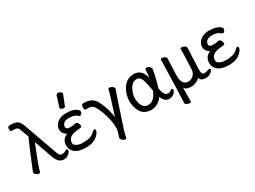

<svg xmlns="http://www.w3.org/2000/svg" viewBox="-56 -1527 3288 2479"><g transform="rotate(-30 1588.0 -287.0)"><path d="M470 14Q391 14 350 -103L257 -369Q223 -287 181.5 -178.5Q140 -70 134 -46Q128 -22 122.5 -5Q117 12 99 12Q83 12 61.5 -5.5Q40 -23 40 -36Q40 -46 48 -62.5Q56 -79 116 -226.5Q176 -374 221 -473L181 -584Q172 -614 161.5 -625.5Q151 -637 134.5 -640Q118 -643 78 -643Q50 -643 50 -678Q50 -720 79 -720Q139 -720 171.5 -709Q204 -698 220.5 -674.5Q237 -651 251 -613L425 -124Q439 -86 450 -73Q461 -60 483 -58Q517 -58 532.5 -70Q548 -82 561 -82Q579 -82 579 -63Q579 -51 565 -32.5Q551 -14 527.5 0Q504 14 470 14Z M802 24Q694 24 641 -15Q584 -58 584 -127Q584 -220 675 -256Q655 -259 631.5 -286Q608 -313 608 -352Q608 -384 628 -416Q648 -448 688.5 -470Q729 -492 788 -492Q894 -492 946 -452Q969 -434 969 -419Q969 -398 955 -384Q941 -370 933 -370Q923 -370 908 -385Q874 -419 792 -419Q736 -419 713 -395.5Q690 -372 690 -350Q690 -348 690.5 -335.5Q691 -323 706.5 -314.5Q722 -306 758 -306Q794 -306 833 -318Q851 -318 864.5 -297Q878 -276 878 -257Q878 -236 861 -235Q771 -226 735.5 -213Q700 -200 683 -176Q666 -152 666 -125Q666 -122 666.5 -106.5Q667 -91 701 -71Q735 -51 793 -51Q852 -51 895 -63Q938 -75 973 -111Q987 -127 1001 -127Q1017 -127 1017 -109Q1017 -75 971 -34Q909 24 802 24ZM801 -561Q785 -561 768.5 -570Q752 -579 752 -590Q752 -598 754 -600L803 -754Q807 -770 830 -770Q849 -770 867.5 -759Q886 -748 886 -732Q886 -728 823 -574Q818 -561 801 -561Z M1283 185Q1267 185 1247 166.5Q1227 148 1227 131V126Q1256 51 1258 14L1259 -11Q1259 -78 1238 -160Q1211 -272 1166 -350Q1149 -381 1125.5 -393Q1102 -405 1062 -405Q1049 -405 1041 -404Q1017 -404 1017 -446Q1017 -491 1048 -491Q1106 -491 1154 -472Q1202 -453 1235 -389Q1297 -273 1315 -119L1314 -134L1396 -391Q1417 -461 1421 -484Q1424 -498 1443 -498Q1459 -498 1481 -483Q1503 -468 1505 -450Q1505 -445 1500 -435Q1488 -406 1330 74Q1321 101 1307 168Q1301 185 1283 185Z M1764 -51Q1860 -51 1910 -184L1900 -236Q1884 -333 1863 -375Q1842 -417 1799 -417Q1734 -417 1692 -340Q1657 -275 1657 -212Q1657 -199 1659 -186Q1674 -51 1764 -51ZM1772 24Q1603 24 1579 -183Q1577 -198 1577 -213Q1577 -303 1623 -383Q1685 -492 1799 -492Q1920 -492 1951 -348Q1960 -391 1962 -458Q1963 -482 1985 -482Q2002 -482 2023.5 -466Q2045 -450 2047 -432Q2040 -380 2021.5 -303Q2003 -226 1984 -170Q2004 -78 2032 -61Q2047 -53 2070 -53Q2086 -53 2100.5 -66Q2115 -79 2128 -79Q2145 -79 2145 -61Q2145 -49 2132.5 -31Q2120 -13 2097 1.5Q2074 16 2041 16Q1970 16 1940 -73Q1914 -31 1868.5 -3.5Q1823 24 1772 24Z M2243 196Q2227 196 2203 185.5Q2179 175 2178 158Q2182 108 2190 -150Q2198 -408 2198 -438L2197 -473Q2199 -490 2219 -490Q2236 -490 2257.5 -478.5Q2279 -467 2281 -449Q2281 -433 2279 -407Q2276 -373 2271 -193Q2271 -54 2367 -54Q2405 -54 2440.5 -84Q2476 -114 2479 -172Q2489 -384 2489 -414L2488 -468Q2488 -482 2509 -482Q2524 -482 2547 -471Q2570 -460 2573 -442Q2568 -367 2559 -118Q2559 -45 2594 -45Q2626 -45 2645 -53.5Q2664 -62 2676 -62Q2693 -62 2693 -46Q2693 -35 2678 -20Q2643 19 2590 19Q2504 19 2496 -36Q2480 -12 2441.5 5Q2403 22 2363 22Q2286 22 2265 -22L2263 130V183Q2263 196 2243 196Z M2934 24Q2826 24 2773 -15Q2716 -58 2716 -127Q2716 -220 2807 -256Q2787 -259 2763.5 -286Q2740 -313 2740 -352Q2740 -384 2760 -416Q2780 -448 2820.5 -470Q2861 -492 2920 -492Q3026 -492 3078 -452Q3101 -434 3101 -419Q3101 -398 3087 -384Q3073 -370 3065 -370Q3055 -370 3040 -385Q3006 -419 2924 -419Q2868 -419 2845 -395.5Q2822 -372 2822 -350Q2822 -348 2822.5 -335.5Q2823 -323 2838.5 -314.5Q2854 -306 2890 -306Q2926 -306 2965 -318Q2983 -318 2996.5 -297Q3010 -276 3010 -257Q3010 -236 2993 -235Q2903 -226 2867.5 -213Q2832 -200 2815 -176Q2798 -152 2798 -125Q2798 -122 2798.5 -106.5Q2799 -91 2833 -71Q2867 -51 2925 -51Q2984 -51 3027 -63Q3070 -75 3105 -111Q3119 -127 3133 -127Q3149 -127 3149 -109Q3149 -75 3103 -34Q3041 24 2934 24Z"/></g></svg>

Font: LXGW WenKai Lite Medium
Style: Regular
Weight: 500
Designer: LXGW / Fontworks Inc.
Foundry: LXGW / Fontworks Inc.
Version: Version 1.511; March 25, 2025